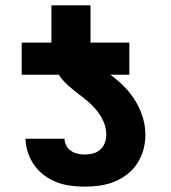

<svg xmlns="http://www.w3.org/2000/svg" viewBox="-20 -689 640 717"><path d="M61 -410V-530H172V-669H318V-530H463V-410ZM297 8Q270 8 243.5 4.5Q217 1 192 -8.5Q167 -18 145.5 -34Q124 -50 108.5 -71.5Q93 -93 84.5 -119Q76 -145 75 -171H221Q221 -158 227.5 -145.5Q234 -133 245.5 -125.5Q257 -118 270 -115Q283 -112 297 -112Q313 -112 328 -116Q343 -120 354.5 -130.5Q366 -141 371.5 -156Q377 -171 377 -187Q377 -213 365.5 -237.5Q354 -262 337 -281.5Q320 -301 299.5 -317.5Q279 -334 258 -350Q237 -366 219 -385Q201 -404 189.5 -427.5Q178 -451 175 -477.5Q172 -504 172 -530H318Q318 -509 322.5 -488Q327 -467 340.5 -451Q354 -435 372 -423.5Q390 -412 406.5 -399Q423 -386 438 -371.5Q453 -357 466 -340.5Q479 -324 489.5 -305.5Q500 -287 507.5 -267.5Q515 -248 519 -227.5Q523 -207 523 -186Q523 -157 515.5 -130Q508 -103 493 -79.5Q478 -56 455.5 -38.5Q433 -21 407 -10.5Q381 0 353 4Q325 8 297 8Z"/></svg>

Font: Iosevka Curly Heavy Extended
Style: Regular
Weight: 900
Width: 7
Monospace: yes
Designer: Belleve Invis
Foundry: Belleve Invis
Version: Version 11.1.0; ttfautohint (v1.8.3)